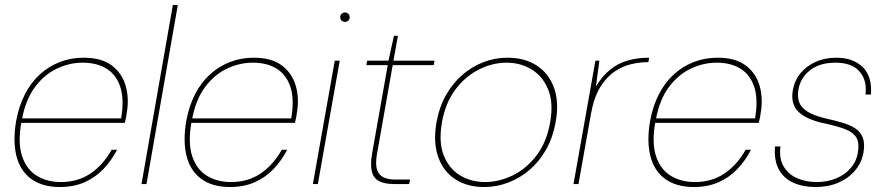

<svg xmlns="http://www.w3.org/2000/svg" viewBox="-20 -740 3565 772"><path d="M221 12Q150 12 105.5 -20.5Q61 -53 46 -113Q31 -173 45 -254Q56 -314 80.5 -361.5Q105 -409 141 -441.5Q177 -474 221.5 -491Q266 -508 316 -508Q389 -508 430.5 -476Q472 -444 486 -392.5Q500 -341 489 -282Q488 -272 486 -264.5Q484 -257 482 -246H55L58 -264H467Q480 -340 464 -389.5Q448 -439 409 -463.5Q370 -488 312 -488Q260 -488 209.5 -464.5Q159 -441 121 -390.5Q83 -340 68 -259L66 -250Q51 -165 69 -111.5Q87 -58 128.5 -33Q170 -8 225 -8Q293 -8 344 -42.5Q395 -77 429 -138H451Q428 -94 395.5 -60Q363 -26 319.5 -7Q276 12 221 12Z M549 0 675 -720H695L569 0Z M905 12Q834 12 789.5 -20.5Q745 -53 730 -113Q715 -173 729 -254Q740 -314 764.5 -361.5Q789 -409 825 -441.5Q861 -474 905.5 -491Q950 -508 1000 -508Q1073 -508 1114.5 -476Q1156 -444 1170 -392.5Q1184 -341 1173 -282Q1172 -272 1170 -264.5Q1168 -257 1166 -246H739L742 -264H1151Q1164 -340 1148 -389.5Q1132 -439 1093 -463.5Q1054 -488 996 -488Q944 -488 893.5 -464.5Q843 -441 805 -390.5Q767 -340 752 -259L750 -250Q735 -165 753 -111.5Q771 -58 812.5 -33Q854 -8 909 -8Q977 -8 1028 -42.5Q1079 -77 1113 -138H1135Q1112 -94 1079.5 -60Q1047 -26 1003.5 -7Q960 12 905 12Z M1238 0 1326 -496H1346L1258 0ZM1367 -652Q1360 -652 1354 -657Q1348 -662 1348 -671Q1348 -680 1354 -685Q1360 -690 1367 -690Q1374 -690 1380 -685Q1386 -680 1386 -671Q1386 -662 1380.5 -657Q1375 -652 1367 -652Z M1564 0Q1528 0 1505.5 -11Q1483 -22 1475.5 -49Q1468 -76 1476 -122L1539 -478H1453L1456 -496H1542L1564 -596H1580L1562 -496H1727L1724 -478H1559L1496 -122Q1486 -67 1503.5 -42.5Q1521 -18 1571 -18H1629L1625 0Z M1926 12Q1859 12 1811 -19Q1763 -50 1742 -108.5Q1721 -167 1735 -248Q1746 -309 1773 -357Q1800 -405 1838.5 -438.5Q1877 -472 1923.5 -490Q1970 -508 2021 -508Q2089 -508 2137.5 -477Q2186 -446 2207.5 -387.5Q2229 -329 2214 -248Q2203 -187 2176 -139Q2149 -91 2110 -57.5Q2071 -24 2024 -6Q1977 12 1926 12ZM1930 -8Q1986 -8 2041 -34.5Q2096 -61 2137 -114.5Q2178 -168 2192 -248Q2206 -327 2184 -380.5Q2162 -434 2117 -461Q2072 -488 2017 -488Q1961 -488 1906.5 -461Q1852 -434 1811.5 -380.5Q1771 -327 1757 -248Q1743 -168 1764.5 -114.5Q1786 -61 1830.5 -34.5Q1875 -8 1930 -8Z M2286 0 2374 -496H2390L2376 -392Q2402 -435 2434 -460.5Q2466 -486 2505 -497Q2544 -508 2590 -508L2587 -490H2581Q2554 -490 2520 -482.5Q2486 -475 2453 -453.5Q2420 -432 2394 -390.5Q2368 -349 2356 -281L2306 0Z M2770 12Q2699 12 2654.5 -20.5Q2610 -53 2595 -113Q2580 -173 2594 -254Q2605 -314 2629.5 -361.5Q2654 -409 2690 -441.5Q2726 -474 2770.5 -491Q2815 -508 2865 -508Q2938 -508 2979.5 -476Q3021 -444 3035 -392.5Q3049 -341 3038 -282Q3037 -272 3035 -264.5Q3033 -257 3031 -246H2604L2607 -264H3016Q3029 -340 3013 -389.5Q2997 -439 2958 -463.5Q2919 -488 2861 -488Q2809 -488 2758.5 -464.5Q2708 -441 2670 -390.5Q2632 -340 2617 -259L2615 -250Q2600 -165 2618 -111.5Q2636 -58 2677.5 -33Q2719 -8 2774 -8Q2842 -8 2893 -42.5Q2944 -77 2978 -138H3000Q2977 -94 2944.5 -60Q2912 -26 2868.5 -7Q2825 12 2770 12Z M3259 12Q3209 12 3170.5 -5Q3132 -22 3112 -58Q3092 -94 3096 -151H3118Q3112 -101 3132 -69Q3152 -37 3187.5 -22.5Q3223 -8 3263 -8Q3306 -8 3341.5 -22.5Q3377 -37 3400 -63.5Q3423 -90 3429 -124Q3436 -164 3424 -185.5Q3412 -207 3381 -219.5Q3350 -232 3299 -243Q3260 -251 3233 -263Q3206 -275 3190 -291Q3174 -307 3168.5 -328.5Q3163 -350 3168 -378Q3175 -417 3199 -446Q3223 -475 3260 -491.5Q3297 -508 3343 -508Q3409 -508 3448 -471Q3487 -434 3482 -360H3460Q3467 -417 3436 -452.5Q3405 -488 3339 -488Q3276 -488 3237 -457.5Q3198 -427 3190 -378Q3186 -353 3192.5 -331.5Q3199 -310 3224 -293Q3249 -276 3299 -264Q3335 -256 3366 -247Q3397 -238 3418.5 -224Q3440 -210 3449 -187Q3458 -164 3452 -127Q3445 -87 3419 -55.5Q3393 -24 3352 -6Q3311 12 3259 12Z"/></svg>

Font: DM Sans 24pt Thin
Style: Italic
Weight: 250
Italic angle: -10°
Designer: Colophon Foundry, Jonny Pinhorn
Foundry: Colophon Foundry
Version: Version 4.004;gftools[0.9.30]